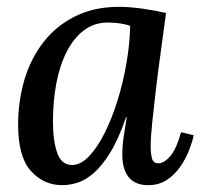

<svg xmlns="http://www.w3.org/2000/svg" viewBox="-20 -531 588 562"><path d="M328 -511Q358 -511 394.5 -506Q431 -501 466 -493Q459 -440 451 -382.5Q443 -325 436.5 -270.5Q430 -216 425.5 -172Q421 -128 421 -103Q421 -84 424.5 -68.5Q428 -53 444 -53Q460 -53 478 -73.5Q496 -94 510 -144L547 -135Q543 -116 533.5 -91.5Q524 -67 508 -43.5Q492 -20 468.5 -4.5Q445 11 414 11Q376 11 357 -12Q338 -35 338 -79Q338 -103 342 -131Q346 -159 351 -188H349Q327 -124 303 -85Q279 -46 255 -25Q231 -4 207.5 3.5Q184 11 162 11Q108 11 70.5 -30.5Q33 -72 33 -166Q33 -235 51.5 -297.5Q70 -360 107.5 -408Q145 -456 200.5 -483.5Q256 -511 328 -511ZM295 -465Q256 -465 226 -442.5Q196 -420 175.5 -380Q155 -340 145 -287.5Q135 -235 135 -175Q135 -119 147.5 -83.5Q160 -48 191 -48Q216 -48 240.5 -73.5Q265 -99 286.5 -142Q308 -185 324.5 -238.5Q341 -292 350.5 -348Q360 -404 361 -455Q349 -460 331.5 -462.5Q314 -465 295 -465Z"/></svg>

Font: Lora Medium
Style: Italic
Weight: 500
Italic angle: -3°
Designer: Olga Karpushina, Alexei Vanyashin (Cyrillic)
Foundry: Cyreal
Version: Version 3.004